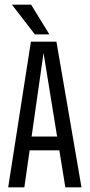

<svg xmlns="http://www.w3.org/2000/svg" viewBox="-20 -800 383 820"><path d="M257 -217V-158H83V-217ZM328 0H259L166 -574L84 0H15L112 -622H221ZM113 -780 191 -653H129L31 -780Z"/></svg>

Font: Teko Variable Light
Style: Regular
Weight: 300
Designer: Manushi Parikh, Jonny Pinhorn
Foundry: Indian Type Foundry
Version: Version 3.000